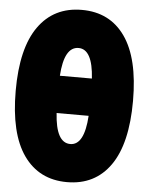

<svg xmlns="http://www.w3.org/2000/svg" viewBox="-58 -853 730 944"><g transform="rotate(5 307.5 -381.0)"><path d="M597 -382Q597 -171 521.5 -63.5Q446 44 308 44Q170 44 94 -63.5Q18 -171 18 -382Q18 -592 94 -699Q170 -806 308 -806Q446 -806 521.5 -699Q597 -592 597 -382ZM308 -144Q377 -144 386 -290H228Q237 -144 308 -144ZM308 -618Q237 -618 228 -474H386Q377 -618 308 -618Z"/></g></svg>

Font: Repo
Style: ExtraBlack
Weight: 1000
Designer: Stefan Peev
Foundry: Context Ltd
Version: Version 001.000